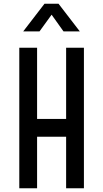

<svg xmlns="http://www.w3.org/2000/svg" viewBox="-20 -1005 551 1025"><path d="M83 0V-750H178V-370H333V-750H428V0H333V-275H178V0ZM104 -837.5 217.5 -985H292.5L406 -837.5H319L255.5 -926.5L191 -837.5Z"/></svg>

Font: Mohave Light Medium
Style: Regular
Weight: 500
Version: Version 2.003